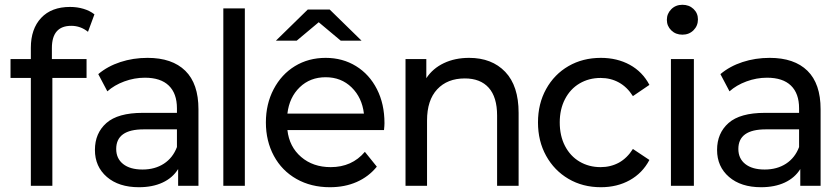

<svg xmlns="http://www.w3.org/2000/svg" viewBox="-20 -777 3500 803"><path d="M197 -576C197 -638 224 -669 278 -669C304 -669 327.3 -660.7 348 -644L375 -717C362.3 -727 347.2 -734.7 329.5 -740C311.8 -745.3 293 -748 273 -748C221 -748 180.7 -732.7 152 -702C123.3 -671.3 109 -629.7 109 -577V-530H24V-451H109V0H199V-451H342V-530H197Z M755 -481C718.3 -517 665.7 -535 597 -535C557 -535 519.2 -529.2 483.5 -517.5C447.8 -505.8 417 -489 391 -467L429 -395C448.3 -412.3 472 -426.2 500 -436.5C528 -446.8 556.7 -452 586 -452C630 -452 663.3 -441 686 -419C708.7 -397 720 -365.3 720 -324V-305H577C507.7 -305 457 -290.8 425 -262.5C393 -234.2 377 -196.7 377 -150C377 -103.3 393.7 -65.7 427 -37C460.3 -8.3 505 6 561 6C599 6 632 -0.5 660 -13.5C688 -26.5 709.7 -45.3 725 -70V0H810V-320C810 -391.3 791.7 -445 755 -481ZM665.5 -92.5C640.5 -76.2 610.7 -68 576 -68C541.3 -68 514.3 -75.7 495 -91C475.7 -106.3 466 -127.3 466 -154C466 -208.7 504.3 -236 581 -236H720V-162C708.7 -132 690.5 -108.8 665.5 -92.5Z M914 -742V0H1004V-742Z M1586 -233C1587.3 -245 1588 -254.7 1588 -262C1588 -315.3 1577.5 -362.7 1556.5 -404C1535.5 -445.3 1506.3 -477.5 1469 -500.5C1431.7 -523.5 1389.3 -535 1342 -535C1294 -535 1251.2 -523.5 1213.5 -500.5C1175.8 -477.5 1146.2 -445.3 1124.5 -404C1102.8 -362.7 1092 -316.3 1092 -265C1092 -213 1103.2 -166.3 1125.5 -125C1147.8 -83.7 1179.3 -51.5 1220 -28.5C1260.7 -5.5 1307.3 6 1360 6C1401.3 6 1438.7 -1.3 1472 -16C1505.3 -30.7 1533.3 -52 1556 -80L1506 -142C1470 -99.3 1422.3 -78 1363 -78C1313.7 -78 1272.5 -92.2 1239.5 -120.5C1206.5 -148.8 1187.3 -186.3 1182 -233ZM1233.5 -412C1262.5 -440 1298.7 -454 1342 -454C1385.3 -454 1421.5 -439.8 1450.5 -411.5C1479.5 -383.2 1496.7 -346.7 1502 -302H1182C1187.3 -347.3 1204.5 -384 1233.5 -412ZM1405 -607H1492L1359 -737H1267L1134 -607H1221L1313 -684Z M2093 -476.5C2055.7 -515.5 2005.3 -535 1942 -535C1902.7 -535 1867.5 -527.7 1836.5 -513C1805.5 -498.3 1781 -477.3 1763 -450V-530H1676V0H1766V-273C1766 -329.7 1780.2 -373.2 1808.5 -403.5C1836.8 -433.8 1875.3 -449 1924 -449C1967.3 -449 2000.7 -436 2024 -410C2047.3 -384 2059 -345.3 2059 -294V0H2149V-305C2149 -380.3 2130.3 -437.5 2093 -476.5Z M2357.5 -29C2397.2 -5.7 2442.3 6 2493 6C2538.3 6 2578.7 -3.8 2614 -23.5C2649.3 -43.2 2676.7 -71.3 2696 -108L2627 -154C2611 -128.7 2591.7 -109.7 2569 -97C2545.7 -84.3 2520 -78 2492 -78C2459.3 -78 2430 -85.7 2404 -101C2378 -116.3 2357.7 -138.2 2343 -166.5C2328.3 -194.8 2321 -227.7 2321 -265C2321 -301.7 2328.3 -334.2 2343 -362.5C2357.7 -390.8 2378 -412.7 2404 -428C2430 -443.3 2459.3 -451 2492 -451C2520 -451 2545.5 -444.7 2568.5 -432C2591.5 -419.3 2611 -400.3 2627 -375L2696 -422C2676.7 -458.7 2649.3 -486.7 2614 -506C2578.7 -525.3 2538.3 -535 2493 -535C2442.3 -535 2397.2 -523.5 2357.5 -500.5C2317.8 -477.5 2286.7 -445.5 2264 -404.5C2241.3 -363.5 2230 -317 2230 -265C2230 -213 2241.3 -166.5 2264 -125.5C2286.7 -84.5 2317.8 -52.3 2357.5 -29Z M2786 -530V0H2882V-530ZM2787.5 -650C2799.8 -638 2815.3 -632 2834 -632C2852.7 -632 2868.2 -638.2 2880.5 -650.5C2892.8 -662.8 2899 -678 2899 -696C2899 -713.3 2892.8 -727.8 2880.5 -739.5C2868.2 -751.2 2852.7 -757 2834 -757C2815.3 -757 2799.8 -750.8 2787.5 -738.5C2775.2 -726.2 2769 -711.3 2769 -694C2769 -676.7 2775.2 -662 2787.5 -650Z M3357 -481C3320.3 -517 3267.7 -535 3199 -535C3159 -535 3121.2 -529.2 3085.5 -517.5C3049.8 -505.8 3019 -489 2993 -467L3031 -395C3050.3 -412.3 3074 -426.2 3102 -436.5C3130 -446.8 3158.7 -452 3188 -452C3232 -452 3265.3 -441 3288 -419C3310.7 -397 3322 -365.3 3322 -324V-305H3179C3109.7 -305 3059 -290.8 3027 -262.5C2995 -234.2 2979 -196.7 2979 -150C2979 -103.3 2995.7 -65.7 3029 -37C3062.3 -8.3 3107 6 3163 6C3201 6 3234 -0.5 3262 -13.5C3290 -26.5 3311.7 -45.3 3327 -70V0H3412V-320C3412 -391.3 3393.7 -445 3357 -481ZM3267.5 -92.5C3242.5 -76.2 3212.7 -68 3178 -68C3143.3 -68 3116.3 -75.7 3097 -91C3077.7 -106.3 3068 -127.3 3068 -154C3068 -208.7 3106.3 -236 3183 -236H3322V-162C3310.7 -132 3292.5 -108.8 3267.5 -92.5Z"/></svg>

Font: Rookery
Style: Regular
Weight: 400
Designer: Ryan Kimball / Julieta Ulanovsky
Foundry: Motorola Mobility LLC.
Version: Version 1.0